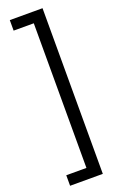

<svg xmlns="http://www.w3.org/2000/svg" viewBox="-209 -823 762 1235"><g transform="rotate(-20 172.0 -206.0)"><path d="M40 289H178V-701H40V-773H264V361H40Z"/></g></svg>

Font: Noto Sans Telugu
Style: Regular
Weight: 400
Designer: Jelle Bosma - Monotype Design Team
Foundry: Monotype Imaging Inc.
Version: Version 2.003